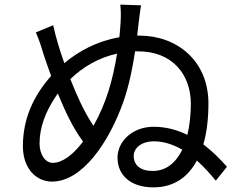

<svg xmlns="http://www.w3.org/2000/svg" viewBox="-20 -800 1040 830"><path d="M640 -61C587 -61 558 -86 558 -126C558 -157 587 -189 646 -189C690 -189 731 -174 768 -153C741 -98 700 -61 640 -61ZM384 -256C342 -319 312 -388 284 -458C338 -510 406 -551 486 -568C468 -456 440 -355 384 -256ZM230 -396C260 -323 292 -252 339 -188C296 -131 250 -96 208 -96C177 -96 151 -130 151 -180C151 -250 177 -317 221 -383ZM573 -646 579 -698C582 -719 585 -753 590 -777L500 -780C503 -751 503 -732 501 -698C500 -680 498 -660 496 -639C399 -622 320 -579 258 -527C239 -581 221 -639 210 -691L135 -660C152 -621 160 -593 171 -557C179 -532 190 -503 201 -472C124 -384 79 -287 79 -168C79 -73 135 -15 205 -15C335 -15 451 -183 514 -362C538 -431 553 -506 564 -578H578C724 -578 805 -479 805 -351C805 -305 800 -259 790 -217C747 -238 698 -252 644 -252C552 -252 488 -188 488 -119C488 -39 549 10 643 10C731 10 793 -34 831 -106C865 -76 892 -44 913 -19L961 -79C935 -109 901 -144 859 -176C874 -227 881 -287 881 -353C881 -538 744 -646 583 -646Z"/></svg>

Font: Noto Sans KR Regular
Style: Regular
Weight: 400
Designer: Ryoko NISHIZUKA  (kana & ideographs); Paul D. Hunt (Latin, Greek & Cyrillic); Wenlong ZHANG  (bopomofo); Sandoll Communi
Foundry: Adobe Systems Incorporated
Version: Version 1.004;PS 1.004;hotconv 1.0.82;makeotf.lib2.5.63406